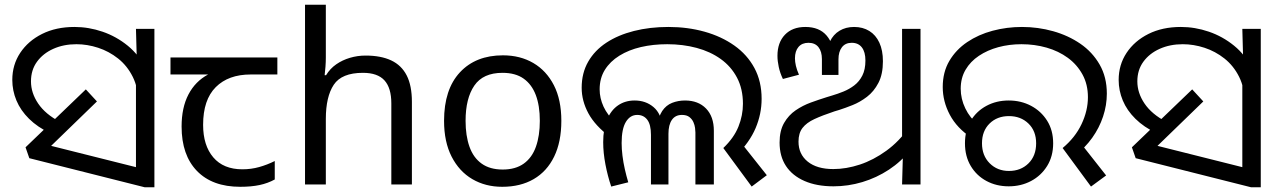

<svg xmlns="http://www.w3.org/2000/svg" viewBox="-20 -780 5414 812"><path d="M192 -217Q139 -242 103 -277.5Q67 -313 49.5 -355Q32 -397 32 -442Q32 -506 65.5 -556.5Q99 -607 158 -636.5Q217 -666 295 -666Q355 -666 413.5 -646Q472 -626 520.5 -586.5Q569 -547 597.5 -487Q626 -427 626 -347L565 -344Q565 -408 541.5 -455Q518 -502 479.5 -532.5Q441 -563 395 -578Q349 -593 303 -593Q249 -593 205.5 -573.5Q162 -554 136.5 -519Q111 -484 111 -436Q111 -387 141.5 -342Q172 -297 233 -265L192 -217ZM555 -482 559 -510 555 -658H633V12H592L104 -111L88 -157L343 -402L390 -351L160 -128L153 -174L615 -58L555 -6Z M996 10Q878 10 813 -57Q748 -124 748 -245Q748 -325 777 -380.5Q806 -436 860 -465H701V-537H1153V-465H1040Q946 -465 892.5 -411.5Q839 -358 839 -252Q839 -165 882 -114.5Q925 -64 1005 -64Q1042 -64 1076 -73.5Q1110 -83 1142 -99V-21Q1113 -5 1078 2.5Q1043 10 996 10Z M1358 -537Q1358 -518 1356.5 -498Q1355 -478 1353 -462H1359Q1376 -490 1402 -508Q1428 -526 1460 -535.5Q1492 -545 1526 -545Q1591 -545 1634.5 -524.5Q1678 -504 1700 -461Q1722 -418 1722 -349V0H1635V-343Q1635 -408 1606 -440Q1577 -472 1515 -472Q1425 -472 1391.5 -421.5Q1358 -371 1358 -277V0H1270V-760H1358Z M2354 -269Q2354 -180 2323.5 -117.5Q2293 -55 2237 -22.5Q2181 10 2104 10Q2033 10 1977.5 -22.5Q1922 -55 1890 -117.5Q1858 -180 1858 -269Q1858 -402 1925 -474Q1992 -546 2107 -546Q2180 -546 2235.5 -513.5Q2291 -481 2322.5 -419.5Q2354 -358 2354 -269ZM1949 -269Q1949 -206 1965.5 -159.5Q1982 -113 2017 -88Q2052 -63 2106 -63Q2160 -63 2195 -88Q2230 -113 2246.5 -159.5Q2263 -206 2263 -269Q2263 -333 2246 -378Q2229 -423 2194.5 -447.5Q2160 -472 2105 -472Q2023 -472 1986 -418Q1949 -364 1949 -269Z M3039 -154Q3084 -197 3103 -244.5Q3122 -292 3122 -341Q3122 -404 3097 -451.5Q3072 -499 3028 -530.5Q2984 -562 2926 -577.5Q2868 -593 2802 -593Q2742 -593 2690.5 -581Q2639 -569 2599.5 -544.5Q2560 -520 2538 -484.5Q2516 -449 2516 -402Q2516 -365 2532.5 -329Q2549 -293 2586 -258L2560 -201Q2497 -248 2468.5 -300.5Q2440 -353 2440 -409Q2440 -471 2467.5 -519Q2495 -567 2544.5 -599.5Q2594 -632 2661 -649Q2728 -666 2807 -666Q2888 -666 2959.5 -646Q3031 -626 3085.5 -587.5Q3140 -549 3170.5 -492.5Q3201 -436 3201 -362Q3201 -298 3175.5 -238Q3150 -178 3094 -123L3108 -184L3223 -39L3159 9ZM2565 9Q2550 -35 2540.5 -84.5Q2531 -134 2531 -179Q2531 -235 2547.5 -274.5Q2564 -314 2594 -334.5Q2624 -355 2664 -355Q2711 -355 2744 -327Q2777 -299 2782 -243H2760Q2764 -286 2780.5 -310.5Q2797 -335 2822.5 -345Q2848 -355 2877 -355Q2933 -355 2966 -321Q2999 -287 2999 -227V0H2921V-220Q2921 -227 2919.5 -239Q2918 -251 2912.5 -263.5Q2907 -276 2895.5 -285Q2884 -294 2864 -294Q2836 -294 2821.5 -273Q2807 -252 2807 -214V0H2733V-210Q2733 -253 2717.5 -273.5Q2702 -294 2675 -294Q2645 -294 2627 -264.5Q2609 -235 2609 -175Q2609 -150 2612.5 -121.5Q2616 -93 2622.5 -64.5Q2629 -36 2637 -9L2565 9Z M3505 8Q3434 8 3382.5 -14.5Q3331 -37 3304 -78Q3277 -119 3277 -177Q3277 -227 3296 -260Q3315 -293 3345 -313.5Q3375 -334 3409.5 -346.5Q3444 -359 3476 -369L3499 -376Q3523 -383 3547.5 -393Q3572 -403 3593 -419Q3614 -435 3627 -460.5Q3640 -486 3640 -524Q3640 -560 3625 -579.5Q3610 -599 3582 -599Q3555 -599 3540.5 -580Q3526 -561 3526 -529V-463H3456V-530Q3456 -562 3441.5 -580.5Q3427 -599 3399 -599Q3372 -599 3357 -581.5Q3342 -564 3342 -533Q3342 -519 3346 -501.5Q3350 -484 3359 -464L3291 -446Q3279 -471 3273.5 -496.5Q3268 -522 3268 -544Q3268 -600 3299.5 -633Q3331 -666 3386 -666Q3445 -666 3476 -629.5Q3507 -593 3507 -534H3476Q3476 -575 3490 -604.5Q3504 -634 3530.5 -650Q3557 -666 3592 -666Q3629 -666 3656.5 -649Q3684 -632 3699 -599.5Q3714 -567 3714 -521Q3714 -466 3695 -429.5Q3676 -393 3646.5 -370.5Q3617 -348 3585.5 -335.5Q3554 -323 3529 -315L3509 -309Q3458 -292 3424.5 -276.5Q3391 -261 3374 -239Q3357 -217 3357 -181Q3357 -128 3396 -96.5Q3435 -65 3504 -65Q3559 -65 3616.5 -84Q3674 -103 3728.5 -142.5Q3783 -182 3825 -242L3830 -146Q3792 -97 3739.5 -62.5Q3687 -28 3627 -10Q3567 8 3505 8ZM3799 -143 3795 -175V-658H3873V0H3795Z M4474 -154Q4527 -198 4554 -255Q4581 -312 4581 -369Q4581 -423 4558 -465Q4535 -507 4496 -535.5Q4457 -564 4406.5 -578.5Q4356 -593 4300 -593Q4248 -593 4202 -580.5Q4156 -568 4120 -544Q4084 -520 4063.5 -485Q4043 -450 4043 -405Q4043 -362 4062.5 -321.5Q4082 -281 4116 -254L4088 -198Q4027 -238 3997 -294.5Q3967 -351 3967 -412Q3967 -475 3995 -522.5Q4023 -570 4070.5 -602Q4118 -634 4178 -650Q4238 -666 4302 -666Q4370 -666 4434 -648Q4498 -630 4549 -595Q4600 -560 4630.5 -507Q4661 -454 4661 -384Q4661 -335 4645 -287Q4629 -239 4599 -197Q4569 -155 4527 -123L4543 -184L4658 -38L4594 9ZM4246 8Q4194 8 4152 -14.5Q4110 -37 4085.5 -78Q4061 -119 4061 -174Q4061 -229 4085.5 -269.5Q4110 -310 4152 -332.5Q4194 -355 4246 -355Q4298 -355 4340.5 -332.5Q4383 -310 4408.5 -269.5Q4434 -229 4434 -174Q4434 -119 4408.5 -78Q4383 -37 4340.5 -14.5Q4298 8 4246 8ZM4247 -57Q4297 -57 4329.5 -89Q4362 -121 4362 -174Q4362 -226 4329.5 -257.5Q4297 -289 4247 -289Q4197 -289 4165 -257.5Q4133 -226 4133 -174Q4133 -122 4165.5 -89.5Q4198 -57 4247 -57Z M4871 -217Q4818 -242 4782 -277.5Q4746 -313 4728.5 -355Q4711 -397 4711 -442Q4711 -506 4744.5 -556.5Q4778 -607 4837 -636.5Q4896 -666 4974 -666Q5034 -666 5092.5 -646Q5151 -626 5199.5 -586.5Q5248 -547 5276.5 -487Q5305 -427 5305 -347L5244 -344Q5244 -408 5220.5 -455Q5197 -502 5158.5 -532.5Q5120 -563 5074 -578Q5028 -593 4982 -593Q4928 -593 4884.5 -573.5Q4841 -554 4815.5 -519Q4790 -484 4790 -436Q4790 -387 4820.5 -342Q4851 -297 4912 -265L4871 -217ZM5234 -482 5238 -510 5234 -658H5312V12H5271L4783 -111L4767 -157L5022 -402L5069 -351L4839 -128L4832 -174L5294 -58L5234 -6Z"/></svg>

Font: loriya05
Style: Book
Weight: 400
Designer: Jelle Bosma - Monotype Design Team
Foundry: Monotype Imaging Inc.
Version: Version 2.003